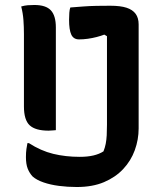

<svg xmlns="http://www.w3.org/2000/svg" viewBox="-20 -730 640 770"><path d="M65 -704Q79 -708 91 -709Q103 -710 118 -710Q164 -710 184 -688.5Q204 -667 204 -620Q204 -568 204 -516.5Q204 -465 204 -414Q204 -363 204 -311.5Q204 -260 204 -208Q199 -208 192 -207Q185 -206 175 -206Q122 -206 99 -227.5Q76 -249 76 -303Q76 -352 76 -400.5Q76 -449 76 -497Q76 -545 76 -593Q76 -622 74 -649.5Q72 -677 65 -704ZM300 -101Q331 -101 354.5 -106.5Q378 -112 395 -123Q401 -138 404 -153.5Q407 -169 408 -187.5Q409 -206 409 -230Q409 -275 409 -322Q409 -369 409 -417.5Q409 -466 409 -518Q409 -570 409 -626L427 -574L392 -595L434 -606Q419 -599 402 -592.5Q385 -586 367.5 -581.5Q350 -577 332 -574.5Q314 -572 297 -572Q275 -572 266 -591Q257 -610 257 -651Q257 -666 258 -679Q259 -692 262 -700Q287 -702 313.5 -704Q340 -706 367.5 -706.5Q395 -707 422 -707Q463 -707 487.5 -699Q512 -691 524 -674.5Q536 -658 536 -632Q536 -586 536 -536Q536 -486 536 -433Q536 -380 536 -325Q536 -270 536 -215Q536 -170 520.5 -127.5Q505 -85 474 -52Q443 -19 397 0.5Q351 20 288 20Q251 20 216.5 15.5Q182 11 154.5 1.5Q127 -8 111 -22Q98 -36 91 -54Q84 -72 84 -100Q84 -119 86 -132.5Q88 -146 90 -156H96Q144 -125 193.5 -113Q243 -101 300 -101Z"/></svg>

Font: Recursive Casual SemiBold
Style: Regular
Weight: 600
Version: Version 1.047